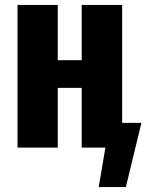

<svg xmlns="http://www.w3.org/2000/svg" viewBox="-20 -598 595 778"><path d="M380 160 424 -100H553L490 160ZM51 0V-578H214V-354H311V-578H475V0H311V-242H214V0Z"/></svg>

Font: Oswald
Style: Bold
Weight: 700
Designer: Vernon Adams
Foundry: Vernon Adams
Version: Version 4.103;gftools[0.9.33.dev8+g029e19f]